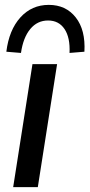

<svg xmlns="http://www.w3.org/2000/svg" viewBox="-20 -767 367 787"><path d="M34 0 113 -504H214L135 0ZM66 -550 6 -555Q17 -644 63.5 -695.5Q110 -747 180 -747Q250 -747 290.5 -695.5Q331 -644 326 -555L265 -550Q268 -613 244.5 -648Q221 -683 177 -683Q133 -683 104 -648Q75 -613 66 -550Z"/></svg>

Font: Mulish SemiBold
Style: Italic
Weight: 600
Italic angle: -9°
Designer: Vernon Adams
Foundry: Vernon Adams
Version: Version 3.603; ttfautohint (v1.8.3)